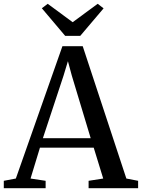

<svg xmlns="http://www.w3.org/2000/svg" viewBox="-34 -992 748 1012"><path d="M49.5 -51 295 -748.5H402L632 -51L694 -39V0H433V-39L510 -51L460 -213.5H176.5L127 -51L206.5 -39V0H-14V-39ZM444 -263.5 344.5 -593.5 324 -669.5 300.5 -592 192 -263.5ZM309.5 -803 186.5 -948.5 217.5 -972 349 -875 481 -972 512 -948 389 -803Z"/></svg>

Font: Merriweather 60pt
Style: Regular
Weight: 400
Version: Version 2.100